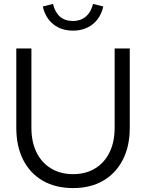

<svg xmlns="http://www.w3.org/2000/svg" viewBox="-20 -947 744 978"><path d="M352 11Q263 11 198 -26.5Q133 -64 98 -133Q63 -202 63 -296V-700H140V-296Q140 -224 166 -171Q192 -118 240 -89Q288 -60 352 -60Q417 -60 464.5 -89Q512 -118 538 -171Q564 -224 564 -296V-700H641V-296Q641 -202 605.5 -133Q570 -64 505.5 -26.5Q441 11 352 11ZM352 -791Q292 -791 251.5 -823.5Q211 -856 198 -914L250 -927Q271 -840 352 -840Q390 -840 416.5 -862Q443 -884 454 -927L506 -914Q493 -856 452 -823.5Q411 -791 352 -791Z"/></svg>

Font: Red Hat Display Variable
Style: Regular
Weight: 400
Designer: Pentagram, MCKL
Foundry: Pentagram, MCKL
Version: Version 1.021